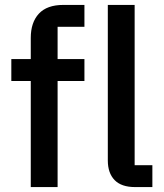

<svg xmlns="http://www.w3.org/2000/svg" viewBox="-20 -760 665 780"><path d="M105 -431H26V-520H105V-606Q105 -669 138 -704.5Q171 -740 237 -740H323V-651H214V-520H323V-431H214V0H105ZM529 0Q473 0 445.5 -28.5Q418 -57 418 -108V-740H527V-89H599V0Z"/></svg>

Font: IBM Plex Sans Arabic Medium
Style: Regular
Weight: 500
Designer: Mike Abbink, Paul van der Laan, Pieter van Rosmalen, Wael Morcos, Khajak Apelian
Foundry: Bold Monday
Version: Version 1.1